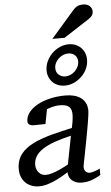

<svg xmlns="http://www.w3.org/2000/svg" viewBox="-65 -1047 638 1102"><g transform="rotate(-5 254.0 -496.0)"><path d="M321.8 -261.2Q266.6 -248.5 225.6 -233.9Q184.6 -219.2 157.2 -201.2Q129.9 -183.1 116.5 -161.1Q103 -139.2 103 -111.8Q103 -98.6 107.2 -87.4Q111.3 -76.2 118.7 -67.9Q126 -59.6 136 -54.7Q146 -49.8 158.2 -49.8Q176.3 -49.8 197.3 -56.4Q218.3 -63 237.3 -71.5Q256.3 -80.1 271 -87.9Q285.6 -95.7 290 -98.1ZM470.2 -22Q450.2 -9.3 421.9 1.5Q393.6 12.2 361.8 12.2Q339.4 12.2 324.5 5.6Q309.6 -1 300.5 -10.7Q291.5 -20.5 287.8 -32.2Q284.2 -43.9 284.2 -54.2Q275.4 -48.8 257.3 -37.8Q239.3 -26.9 216.1 -15.6Q192.9 -4.4 166.7 3.9Q140.6 12.2 116.2 12.2Q91.8 12.2 71.5 4.4Q51.3 -3.4 36.9 -17.6Q22.5 -31.7 14.6 -51.8Q6.8 -71.8 6.8 -96.2Q6.8 -122.1 13.7 -143.3Q20.5 -164.6 33.4 -181.6Q46.4 -198.7 64.5 -212.6Q82.5 -226.6 105 -237.8Q131.3 -251 159.2 -260.5Q187 -270 215.6 -277.8Q244.1 -285.6 273.2 -292Q302.2 -298.3 331.1 -305.2Q331.5 -308.6 333.5 -317.1Q335.4 -325.7 337.2 -336.4Q338.9 -347.2 340.3 -358.6Q341.8 -370.1 341.8 -379.9Q341.8 -394 338.9 -405.5Q335.9 -417 328.4 -424.8Q320.8 -432.6 307.4 -436.8Q293.9 -440.9 272.9 -440.9Q260.7 -440.9 248.8 -439Q236.8 -437 226.6 -434.3Q216.3 -431.6 209 -429Q201.7 -426.3 198.2 -424.8L182.1 -340.8L115.2 -339.8Q98.1 -339.8 89.1 -346.2Q80.1 -352.5 80.1 -365.2Q80.1 -391.6 97.7 -415Q115.2 -438.5 146.2 -456.1Q177.2 -473.6 219.2 -483.9Q261.2 -494.1 310.1 -494.1Q336.4 -494.1 358.9 -488.5Q381.3 -482.9 398.2 -470.9Q415 -459 424.6 -439.9Q434.1 -420.9 434.1 -394Q434.1 -386.2 431.6 -368.9Q429.2 -351.6 425.5 -328.6Q421.9 -305.7 416.7 -278.6Q411.6 -251.5 406.7 -224.6Q394.5 -161.6 379.9 -85.9Q376 -67.4 384.8 -53.7Q393.6 -40 412.1 -40Q415.5 -40 423.3 -41.7Q431.2 -43.5 439.9 -46.4Q448.7 -49.3 457 -52.7Q465.3 -56.2 470.2 -59.1ZM400.4 -682.1Q400.4 -705.6 385.3 -719.2Q370.1 -732.9 347.2 -732.9Q331.5 -732.9 317.1 -726.6Q302.7 -720.2 291.3 -709.5Q279.8 -698.7 272.9 -684.6Q266.1 -670.4 266.1 -654.8Q266.1 -631.3 282 -617.2Q297.9 -603 320.3 -603Q335.4 -603 350.1 -609.6Q364.7 -616.2 375.7 -627.2Q386.7 -638.2 393.6 -652.3Q400.4 -666.5 400.4 -682.1ZM312.5 -550.8Q291.5 -550.8 273.7 -557.9Q255.9 -564.9 242.9 -577.6Q230 -590.3 222.7 -607.9Q215.3 -625.5 215.3 -646Q215.3 -673.3 226.8 -698.5Q238.3 -723.6 257.6 -742.9Q276.9 -762.2 302 -773.7Q327.1 -785.2 354.5 -785.2Q375.5 -785.2 393.3 -778.1Q411.1 -771 424.3 -758.1Q437.5 -745.1 444.8 -727.5Q452.1 -710 452.1 -689Q452.1 -661.1 440.7 -636.2Q429.2 -611.3 409.7 -592.3Q390.1 -573.2 365 -562Q339.8 -550.8 312.5 -550.8ZM508.3 -962.4Q508.3 -948.2 502 -938.7Q495.6 -929.2 484.4 -921.4L334.5 -824.2H264.2L400.4 -980.5Q405.3 -986.3 410.6 -990.7Q416 -995.1 422.6 -998.5Q429.2 -1002 437.7 -1003.7Q446.3 -1005.4 457.5 -1005.4Q470.7 -1005.4 480.2 -1001.5Q489.7 -997.6 495.8 -991.5Q502 -985.4 505.1 -977.5Q508.3 -969.7 508.3 -962.4Z"/></g></svg>

Font: Charis SIL Phon
Style: Italic
Weight: 400
Italic angle: -11°
Foundry: SIL International
Version: Version 5.000